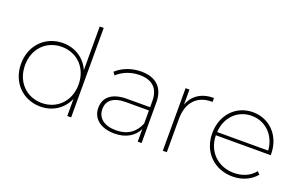

<svg xmlns="http://www.w3.org/2000/svg" viewBox="-87 -1117 2351 1496"><g transform="rotate(20 1088.0 -369.5)"><path d="M529 -742V-380C490 -469 406 -523 306 -523C162 -523 52 -415 52 -260C52 -105 162 3 306 3C408 3 491 -52 530 -142V0H562V-742ZM307 -27C180 -27 85 -122 85 -260C85 -398 180 -492 307 -492C434 -492 529 -398 529 -260C529 -122 434 -27 307 -27Z M954 -523C875 -523 800 -494 750 -447L768 -423C812 -465 878 -493 953 -493C1058 -493 1113 -439 1113 -336V-285H924C783 -285 735 -219 735 -143C735 -56 804 3 921 3C1016 3 1082 -39 1114 -104V0H1146V-336C1146 -458 1078 -523 954 -523ZM923 -25C826 -25 768 -71 768 -145C768 -210 811 -258 924 -258H1113V-150C1081 -70 1019 -25 923 -25Z M1354 -519H1322V0H1355V-276C1355 -409 1426 -490 1547 -490H1556V-523C1454 -523 1384 -476 1354 -394Z M2124 -264C2124 -416 2019 -523 1881 -523C1741 -523 1637 -414 1637 -260C1637 -106 1747 3 1900 3C1976 3 2046 -26 2093 -82L2072 -104C2032 -52 1968 -27 1900 -27C1768 -27 1671 -120 1669 -255H2124ZM1881 -493C1998 -493 2085 -404 2093 -282H1670C1677 -404 1763 -493 1881 -493Z"/></g></svg>

Font: Talent ExtraLight
Style: Regular
Weight: 200
Designer: Mike Powis
Version: Version 1.001;hotconv 1.0.109;makeotfexe 2.5.65596